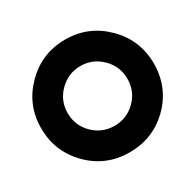

<svg xmlns="http://www.w3.org/2000/svg" viewBox="-156 -884 1087 1069"><g transform="rotate(-30 387.0 -350.0)"><path d="M387 -712Q235 -712 129 -604Q25 -499 25 -350Q25 -201 129 -95Q234 12 387 12Q534 12 639 -88Q749 -195 749 -350Q749 -502 641 -608Q536 -712 387 -712ZM387 -542Q466 -542 523 -485Q551 -457 565 -423Q579 -389 579 -350Q579 -270 523 -214Q466 -158 387 -158Q308 -158 251 -214Q195 -270 195 -350Q195 -389 209 -423Q223 -457 251 -485Q308 -542 387 -542Z"/></g></svg>

Font: Unageo
Style: Black
Weight: 900
Designer: Richard Sepsi
Foundry: Richard Sepsi
Version: Version 2.000